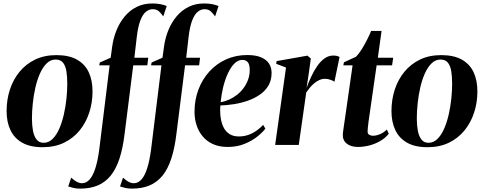

<svg xmlns="http://www.w3.org/2000/svg" viewBox="-20 -835 2788 1106"><path d="M304.5 -517.5Q377 -517.5 423 -491.8Q469 -466 491 -419.2Q513 -372.5 513 -308Q513 -244.5 494.2 -186.8Q475.5 -129 439 -84Q402.5 -39 349 -13Q295.5 13 225.5 13Q154 13 108 -13Q62 -39 40 -86Q18 -133 18 -194.5Q18 -260.5 37 -318.8Q56 -377 92.8 -421.8Q129.5 -466.5 182.8 -492Q236 -517.5 304.5 -517.5ZM300.5 -492Q271.5 -492 249 -470Q226.5 -448 210.2 -411.5Q194 -375 183.8 -330.2Q173.5 -285.5 168.8 -239Q164 -192.5 164 -152Q164 -113 170 -81.5Q176 -50 190.8 -31.2Q205.5 -12.5 231.5 -12.5Q260.5 -12.5 283 -34.8Q305.5 -57 321.5 -93.8Q337.5 -130.5 347.8 -175.5Q358 -220.5 362.8 -266.8Q367.5 -313 367.5 -353Q367.5 -391 362.8 -422.5Q358 -454 343.8 -473Q329.5 -492 300.5 -492Z M626 -565Q633 -616.5 651.5 -661.5Q670 -706.5 699 -741Q728 -775.5 767.5 -795.2Q807 -815 857 -815Q883.5 -815 903.8 -811Q924 -807 940.5 -800.5L920.5 -740.5Q909 -757 895.8 -769.5Q882.5 -782 859.5 -782Q838.5 -782 820.2 -767Q802 -752 788.5 -717.2Q775 -682.5 768 -623L754 -502.5H834L828.5 -458.5H747.5L697.5 -62Q687.5 20 668 79.2Q648.5 138.5 617.8 176.5Q587 214.5 543.5 233Q500 251.5 442.5 251.5Q420 251.5 404 247.8Q388 244 373 239L390 188.5Q399 196.5 409.2 204Q419.5 211.5 430.2 216Q441 220.5 451.5 220.5Q477 220.5 496.2 199Q515.5 177.5 529.2 134.5Q543 91.5 551.5 28L611.5 -458.5H551.5L555 -475L617.5 -502.5Z M924.5 -565Q931.5 -616.5 950 -661.5Q968.5 -706.5 997.5 -741Q1026.5 -775.5 1066 -795.2Q1105.5 -815 1155.5 -815Q1182 -815 1202.2 -811Q1222.5 -807 1239 -800.5L1219 -740.5Q1207.5 -757 1194.2 -769.5Q1181 -782 1158 -782Q1137 -782 1118.8 -767Q1100.5 -752 1087 -717.2Q1073.5 -682.5 1066.5 -623L1052.5 -502.5H1132.5L1127 -458.5H1046L996 -62Q986 20 966.5 79.2Q947 138.5 916.2 176.5Q885.5 214.5 842 233Q798.5 251.5 741 251.5Q718.5 251.5 702.5 247.8Q686.5 244 671.5 239L688.5 188.5Q697.5 196.5 707.8 204Q718 211.5 728.8 216Q739.5 220.5 750 220.5Q775.5 220.5 794.8 199Q814 177.5 827.8 134.5Q841.5 91.5 850 28L910 -458.5H850L853.5 -475L916 -502.5Z M1508.5 -94Q1494 -74 1463.5 -49.2Q1433 -24.5 1389.5 -6.5Q1346 11.5 1291 11.5Q1242.5 11.5 1206.5 -5Q1170.5 -21.5 1147 -50Q1123.5 -78.5 1112 -114.8Q1100.5 -151 1100.5 -190.5Q1100.5 -259.5 1123 -319Q1145.5 -378.5 1186.2 -423.2Q1227 -468 1282.5 -493Q1338 -518 1403.5 -518Q1453 -518 1484 -504.8Q1515 -491.5 1529.8 -468.5Q1544.5 -445.5 1544.5 -415Q1544.5 -372.5 1525.8 -341.2Q1507 -310 1475.5 -288.8Q1444 -267.5 1405.5 -254.2Q1367 -241 1326.2 -234.8Q1285.5 -228.5 1249.5 -227.5Q1246.5 -192.5 1250.8 -160.2Q1255 -128 1267 -103Q1279 -78 1301 -63.5Q1323 -49 1355.5 -49Q1385.5 -49 1411.2 -58.2Q1437 -67.5 1458.2 -82.8Q1479.5 -98 1496 -115.5ZM1376 -490Q1350.5 -490 1329.2 -468Q1308 -446 1291.8 -410.2Q1275.5 -374.5 1265.2 -331.5Q1255 -288.5 1251 -246.5Q1276 -250.5 1300.2 -261.5Q1324.5 -272.5 1345.8 -289.2Q1367 -306 1383.2 -328Q1399.5 -350 1409 -376Q1418.5 -402 1418.5 -431.5Q1418.5 -464 1407.2 -477Q1396 -490 1376 -490Z M1565 0 1627.5 -446 1571 -467.5 1573.5 -483 1751 -514.5 1770.5 -498 1758.5 -411 1746 -328.5Q1757.5 -360.5 1772.8 -393.5Q1788 -426.5 1807 -454Q1826 -481.5 1849.2 -498.2Q1872.5 -515 1899 -515Q1914.5 -515 1923.2 -512.2Q1932 -509.5 1936 -507L1906.5 -364Q1903 -368 1886.2 -374.5Q1869.5 -381 1851.5 -381Q1834 -381 1818 -373.2Q1802 -365.5 1788.2 -353.8Q1774.5 -342 1763.5 -328.2Q1752.5 -314.5 1744 -302L1701 0Z M2110 -183.5Q2106 -157.5 2103.2 -136.2Q2100.5 -115 2099 -100.5Q2097.5 -86 2097.5 -77.5Q2097.5 -64 2107 -58.5Q2116.5 -53 2128 -53Q2148 -53 2170 -62.5Q2192 -72 2208.5 -89L2219.5 -64.5Q2198.5 -38.5 2168.2 -21.5Q2138 -4.5 2105.2 3.5Q2072.5 11.5 2042.5 11.5Q2000 11.5 1976 -8.8Q1952 -29 1955 -65Q1955.5 -71 1957 -82Q1958.5 -93 1960.8 -108.8Q1963 -124.5 1966.2 -145.5Q1969.5 -166.5 1973 -192.5L2011 -458.5H1958L1961 -476L2030.5 -508Q2046 -523 2062.8 -549.8Q2079.5 -576.5 2094.2 -605.5Q2109 -634.5 2118 -657H2178L2156.5 -502.5H2245L2238.5 -458.5H2149.5Z M2521.5 -517.5Q2594 -517.5 2640 -491.8Q2686 -466 2708 -419.2Q2730 -372.5 2730 -308Q2730 -244.5 2711.2 -186.8Q2692.5 -129 2656 -84Q2619.5 -39 2566 -13Q2512.5 13 2442.5 13Q2371 13 2325 -13Q2279 -39 2257 -86Q2235 -133 2235 -194.5Q2235 -260.5 2254 -318.8Q2273 -377 2309.8 -421.8Q2346.5 -466.5 2399.8 -492Q2453 -517.5 2521.5 -517.5ZM2517.5 -492Q2488.5 -492 2466 -470Q2443.5 -448 2427.2 -411.5Q2411 -375 2400.8 -330.2Q2390.5 -285.5 2385.8 -239Q2381 -192.5 2381 -152Q2381 -113 2387 -81.5Q2393 -50 2407.8 -31.2Q2422.5 -12.5 2448.5 -12.5Q2477.5 -12.5 2500 -34.8Q2522.5 -57 2538.5 -93.8Q2554.5 -130.5 2564.8 -175.5Q2575 -220.5 2579.8 -266.8Q2584.5 -313 2584.5 -353Q2584.5 -391 2579.8 -422.5Q2575 -454 2560.8 -473Q2546.5 -492 2517.5 -492Z"/></svg>

Font: Merriweather 144pt
Style: Bold Italic
Weight: 700
Italic angle: -7.8°
Version: Version 2.101